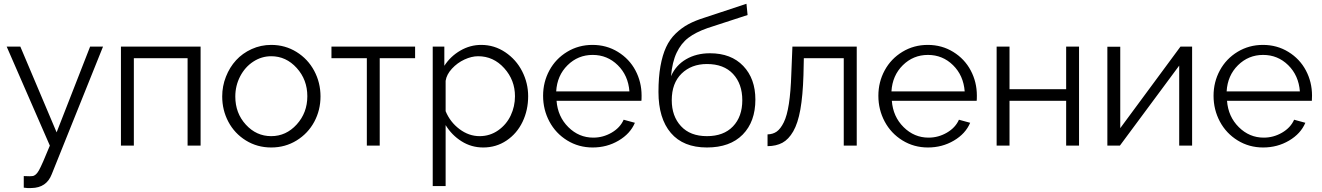

<svg xmlns="http://www.w3.org/2000/svg" viewBox="-20 -766 6952 1010"><path d="M105 160.2Q142.6 162.1 150.9 160.2Q168.9 158.2 184.8 130.1Q200.7 102.1 242.2 0L15.1 -521H86.9L277.8 -69.8L454.1 -521H522L252 150.9Q224.6 221.7 146 223.1Q126 224.6 105 221.2Z M616.2 0V-521H1035.2V0H966.8V-460H684.1V0Z M1148.9 -258.8Q1148.9 -313 1168.5 -362.5Q1188 -412.1 1221.7 -449Q1255.4 -485.8 1303.7 -507.8Q1352.1 -529.8 1406.7 -529.8Q1480 -529.8 1539.8 -492.7Q1599.6 -455.6 1632.8 -393.6Q1666 -331.5 1666 -258.8Q1666 -186.5 1633.1 -125.2Q1600.1 -64 1540.3 -27.1Q1480.5 9.8 1406.7 9.8Q1333 9.8 1273.4 -27.1Q1213.9 -64 1181.4 -125.2Q1148.9 -186.5 1148.9 -258.8ZM1406.7 -470.2Q1356 -470.2 1312.5 -441.9Q1269 -413.6 1243.4 -364.5Q1217.8 -315.4 1217.8 -257.8Q1217.8 -170.9 1273.2 -110.4Q1328.6 -49.8 1406.7 -49.8Q1484.9 -49.8 1540.8 -111.3Q1596.7 -172.9 1596.7 -259.8Q1596.7 -346.7 1540.8 -408.4Q1484.9 -470.2 1406.7 -470.2Z M1909.7 0V-460H1723.6V-521H2163.6V-460H1977.5V0Z M2324.2 -107.9V212.9H2256.3V-521H2317.4V-419.9Q2349.6 -469.7 2401.4 -499.8Q2453.1 -529.8 2511.2 -529.8Q2580.6 -529.8 2637.9 -491.2Q2695.3 -452.6 2726.8 -390.9Q2758.3 -329.1 2758.3 -259.8Q2758.3 -186.5 2728.8 -125Q2699.2 -63.5 2644.8 -26.9Q2590.3 9.8 2522 9.8Q2459.5 9.8 2408 -22.7Q2356.4 -55.2 2324.2 -107.9ZM2689 -259.8Q2689 -344.7 2632.3 -407.5Q2575.7 -470.2 2495.1 -470.2Q2460.9 -470.2 2423.3 -452.9Q2385.7 -435.5 2357.4 -404.8Q2329.1 -374 2324.2 -340.8V-181.2Q2347.7 -124 2397 -86.9Q2446.3 -49.8 2502.9 -49.8Q2557.1 -49.8 2600.6 -80.3Q2644 -110.8 2666.5 -158.4Q2689 -206.1 2689 -259.8Z M3097.7 9.8Q3023.9 9.8 2963.6 -27.3Q2903.3 -64.5 2870.1 -126.7Q2836.9 -189 2836.9 -262.2Q2836.9 -334.5 2870.1 -395.8Q2903.3 -457 2963.4 -493.4Q3023.4 -529.8 3096.7 -529.8Q3170.9 -529.8 3230.7 -492.9Q3290.5 -456.1 3322.8 -395.3Q3355 -334.5 3355 -263.2Q3355 -240.7 3354 -235.8H2907.7Q2914.1 -152.3 2969.7 -97.2Q3025.4 -42 3101.1 -42Q3152.3 -42 3197.3 -68.1Q3242.2 -94.2 3260.7 -136.2L3319.8 -120.1Q3295.4 -62.5 3234.1 -26.4Q3172.9 9.8 3097.7 9.8ZM2905.8 -285.2H3291Q3284.7 -369.1 3229.7 -423.1Q3174.8 -477.1 3097.7 -477.1Q3020.5 -477.1 2965.6 -422.9Q2910.6 -368.7 2905.8 -285.2Z M3698.7 9.8Q3574.2 9.8 3509 -66.7Q3443.8 -143.1 3443.8 -282.2Q3443.8 -359.4 3454.3 -418Q3464.8 -476.6 3483.9 -517.8Q3502.9 -559.1 3534.2 -589.4Q3565.4 -619.6 3601.6 -638.9Q3637.7 -658.2 3688 -673.8L3906.7 -746.1L3912.6 -687L3701.7 -618.2Q3639.2 -596.2 3600.8 -566.9Q3562.5 -537.6 3539.3 -488.5Q3516.1 -439.5 3509.8 -365.2Q3535.2 -422.9 3589.1 -454.3Q3643.1 -485.8 3714.8 -485.8Q3826.2 -485.8 3889.9 -418.9Q3953.6 -352.1 3953.6 -242.2Q3953.6 -126 3887 -58.1Q3820.3 9.8 3698.7 9.8ZM3884.8 -238.8Q3884.8 -324.7 3836.2 -377Q3787.6 -429.2 3698.7 -429.2Q3617.2 -429.2 3565.4 -378.9Q3513.7 -328.6 3513.7 -238.8Q3513.7 -154.8 3562.3 -102.3Q3610.8 -49.8 3698.7 -49.8Q3786.6 -49.8 3835.7 -101.1Q3884.8 -152.3 3884.8 -238.8Z M4017.6 2.9V-59.1Q4045.4 -59.6 4065.7 -73.7Q4085.9 -87.9 4103 -122.3Q4120.1 -156.7 4129.9 -220Q4139.6 -283.2 4142.6 -376L4148.4 -521H4486.8V0H4418.5V-460H4208.5L4206.5 -370.1Q4203.1 -262.2 4190.2 -189.7Q4177.2 -117.2 4152.8 -75Q4128.4 -32.7 4095.9 -15.1Q4063.5 2.4 4017.6 2.9Z M4861.3 9.8Q4787.6 9.8 4727.3 -27.3Q4667 -64.5 4633.8 -126.7Q4600.6 -189 4600.6 -262.2Q4600.6 -334.5 4633.8 -395.8Q4667 -457 4727.1 -493.4Q4787.1 -529.8 4860.4 -529.8Q4934.6 -529.8 4994.4 -492.9Q5054.2 -456.1 5086.4 -395.3Q5118.7 -334.5 5118.7 -263.2Q5118.7 -240.7 5117.7 -235.8H4671.4Q4677.7 -152.3 4733.4 -97.2Q4789.1 -42 4864.7 -42Q4916 -42 4960.9 -68.1Q5005.9 -94.2 5024.4 -136.2L5083.5 -120.1Q5059.1 -62.5 4997.8 -26.4Q4936.5 9.8 4861.3 9.8ZM4669.4 -285.2H5054.7Q5048.3 -369.1 4993.4 -423.1Q4938.5 -477.1 4861.3 -477.1Q4784.2 -477.1 4729.2 -422.9Q4674.3 -368.7 4669.4 -285.2Z M5222.7 0V-521H5290.5V-296.9H5588.4V-521H5656.2V0H5588.4V-235.8H5290.5V0Z M5805.2 0V-520H5873V-91.8L6189.9 -521H6251V0H6183.1V-420.9L5871.1 0Z M6624.5 9.8Q6550.8 9.8 6490.5 -27.3Q6430.2 -64.5 6397 -126.7Q6363.8 -189 6363.8 -262.2Q6363.8 -334.5 6397 -395.8Q6430.2 -457 6490.2 -493.4Q6550.3 -529.8 6623.5 -529.8Q6697.8 -529.8 6757.6 -492.9Q6817.4 -456.1 6849.6 -395.3Q6881.8 -334.5 6881.8 -263.2Q6881.8 -240.7 6880.9 -235.8H6434.6Q6440.9 -152.3 6496.6 -97.2Q6552.2 -42 6627.9 -42Q6679.2 -42 6724.1 -68.1Q6769 -94.2 6787.6 -136.2L6846.7 -120.1Q6822.3 -62.5 6761 -26.4Q6699.7 9.8 6624.5 9.8ZM6432.6 -285.2H6817.9Q6811.5 -369.1 6756.6 -423.1Q6701.7 -477.1 6624.5 -477.1Q6547.4 -477.1 6492.4 -422.9Q6437.5 -368.7 6432.6 -285.2Z"/></svg>

Font: Rawline
Style: Regular
Weight: 400
Designer: Matt McInerney, Pablo Impallari, Rodrigo Fuenzalida
Foundry: Matt McInerney, Pablo Impallari, Rodrigo Fuenzalida
Version: Version 4.020;PS 004.020;hotconv 1.0.88;makeotf.lib2.5.64775